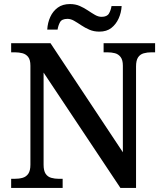

<svg xmlns="http://www.w3.org/2000/svg" viewBox="-20 -927 810 947"><path d="M35 0V-45H51Q74 -45 91.5 -50Q109 -55 119.5 -70Q130 -85 130 -115V-603Q130 -632 119 -646Q108 -660 90.5 -664.5Q73 -669 53 -669H35V-714H229L586 -176V-603Q586 -631 575 -645.5Q564 -660 547 -664.5Q530 -669 509 -669H491V-714H745V-669H727Q706 -669 688.5 -664Q671 -659 661 -644Q651 -629 651 -599V0H574L195 -569V-115Q195 -85 205 -70Q215 -55 232.5 -50Q250 -45 271 -45H289V0ZM470 -771Q443 -771 421 -780.5Q399 -790 380.5 -802.5Q362 -815 345.5 -824.5Q329 -834 313 -834Q285 -834 276 -817.5Q267 -801 264 -781H213Q215 -815 228 -843.5Q241 -872 265 -889.5Q289 -907 325 -907Q352 -907 373.5 -897.5Q395 -888 413.5 -875.5Q432 -863 448.5 -853.5Q465 -844 481 -844Q508 -844 517.5 -860.5Q527 -877 530 -897H580Q578 -864 565 -835.5Q552 -807 529 -789Q506 -771 470 -771Z"/></svg>

Font: Noto Serif Hebrew Medium
Style: Regular
Weight: 500
Version: Version 2.003